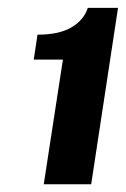

<svg xmlns="http://www.w3.org/2000/svg" viewBox="-20 -855 324 495"><path d="M92.8 -380 142.2 -701.4H67L76.7 -765.6Q133 -765.6 165 -784.9Q196.9 -804.3 206.3 -834.8H284.3L215.1 -380Z"/></svg>

Font: Public Sans Black
Style: Italic
Weight: 900
Italic angle: -8°
Designer: The Public Sans project authors (U.S. Web Design System). Libre Franklin designed by Pablo Impallari and Rodrigo Fuenzal
Version: Version 1.007; ttfautohint (v1.8.1) -l 8 -r 50 -G 200 -x 14 